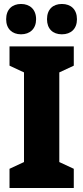

<svg xmlns="http://www.w3.org/2000/svg" viewBox="-20 -948 420 968"><path d="M11 -851C11 -802 42 -775 86 -775C131 -775 162 -803 162 -851C162 -900 131 -928 86 -928C42 -928 11 -901 11 -851ZM217 -851C217 -803 246 -775 292 -775C338 -775 368 -803 368 -851C368 -900 338 -928 292 -928C247 -928 217 -901 217 -851ZM352 0V-97L279 -131V-583L352 -617V-714H28V-617L101 -583V-131L28 -97V0Z"/></svg>

Font: Noto Sans Devanagari Condensed Black
Style: Regular
Weight: 900
Width: 3
Designer: Jelle Bosma - Monotype Design Team
Foundry: Monotype Imaging Inc.
Version: Version 2.004